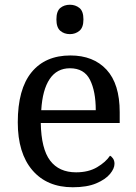

<svg xmlns="http://www.w3.org/2000/svg" viewBox="-20 -780 575 810"><path d="M287 10Q178 10 116.5 -62Q55 -134 55 -264Q55 -404 113 -475Q171 -546 277 -546Q374 -546 429.5 -486Q485 -426 485 -307V-261H152Q154 -152 191.5 -102.5Q229 -53 301 -53Q353 -53 389.5 -74.5Q426 -96 444 -123Q451 -120 457 -111Q463 -102 463 -89Q463 -69 444 -46Q425 -23 386 -6.5Q347 10 287 10ZM384 -315Q384 -395 359.5 -443.5Q335 -492 275 -492Q220 -492 189.5 -446.5Q159 -401 154 -315ZM275 -636Q251 -636 234.5 -650Q218 -664 218 -698Q218 -733 234.5 -746.5Q251 -760 275 -760Q298 -760 315 -746.5Q332 -733 332 -698Q332 -664 315 -650Q298 -636 275 -636Z"/></svg>

Font: Noto Serif Kannada
Style: Regular
Weight: 400
Designer: Universal Thirst, Indian Type Foundry and the Monotype Design Team
Foundry: Monotype Imaging Inc.
Version: Version 2.003